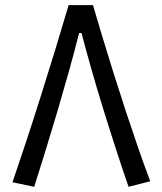

<svg xmlns="http://www.w3.org/2000/svg" viewBox="-20 -718 626 743"><path d="M339.8 -698.2Q355.5 -645 375.7 -577.4Q396 -509.8 419.4 -435.3Q442.9 -360.8 467.5 -285.9Q492.2 -210.9 516.1 -141.8Q540 -72.8 561.5 -16.6L477.5 4.9Q454.1 -62.5 428.7 -140.9Q403.3 -219.2 378.4 -299.8Q353.5 -380.4 332.3 -455.3Q311 -530.3 295.4 -590.3H286.1Q269.5 -523.9 247.6 -445.3Q225.6 -366.7 201.7 -285.6Q177.7 -204.6 154.5 -129.6Q131.3 -54.7 112.3 4.9L28.3 -12.7Q51.3 -79.6 79.1 -163.8Q106.9 -248 136.2 -340.6Q165.5 -433.1 193.6 -524.9Q221.7 -616.7 245.6 -698.2Z"/></svg>

Font: Cascadia Mono NF SemiLight
Style: Regular
Weight: 350
Monospace: yes
Designer: Aaron Bell
Foundry: Saja Typeworks
Version: Version 2404.023; ttfautohint (v1.8.4)